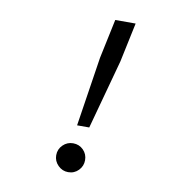

<svg xmlns="http://www.w3.org/2000/svg" viewBox="-77 -741 787 826"><g transform="rotate(10 316.0 -328.0)"><path d="M277.5 -193.1 324.2 -496.4 360.5 -668H449.5L413.2 -496.4L330.6 -193.1ZM274.4 12Q248.6 12 230 -6.7Q211.3 -25.3 211.3 -51.1Q211.3 -77.5 230 -95.8Q248.6 -114.1 274.4 -114.1Q301.1 -114.1 319.3 -95.8Q337.4 -77.5 337.4 -51.1Q337.4 -25.3 319.3 -6.7Q301.1 12 274.4 12Z"/></g></svg>

Font: Atkinson Hyperlegible Mono ExtraLight
Style: Italic
Weight: 200
Italic angle: -12°
Monospace: yes
Designer: Elliott Scott, Megan Eiswerth, Linus Boman, Theodore Petrosky, Letters from Sweden
Foundry: Applied Design Works, Letters from Sweden
Version: Version 2.001